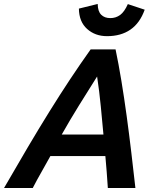

<svg xmlns="http://www.w3.org/2000/svg" viewBox="-60 -940 783 960"><path d="M-39.8 0Q22.2 -107.8 78.1 -202.2Q134 -296.8 186.4 -381.1Q238.8 -465.5 290 -542.8Q341.2 -620 393.2 -693H517.8Q533 -620.8 547 -535.6Q561 -450.5 573.4 -359.6Q585.8 -268.8 596.6 -177.1Q607.5 -85.5 617 0H479.2Q476.8 -41 473.5 -80.6Q470.2 -120.2 466.8 -159.8H192Q170.8 -120.8 147.9 -81Q125 -41.2 103.8 0ZM248.8 -267.5H457.2Q451 -334.8 443.9 -408.8Q436.8 -482.8 425.5 -557.5Q379.5 -484.8 335 -413Q290.5 -341.2 248.8 -267.5ZM475.2 -759.2Q415.5 -759.2 375.4 -795.4Q335.2 -831.5 334.5 -897L428.5 -920.2Q429 -883.2 445.9 -866.4Q462.8 -849.5 491.5 -849.5Q519.2 -849.5 540.8 -865.2Q562.2 -881 579.2 -919.5L663.5 -891.5Q639.5 -824.5 592.1 -791.9Q544.8 -759.2 475.2 -759.2Z"/></svg>

Font: Ubuntu Sans
Style: Italic
Weight: 400
Italic angle: -13.5°
Designer: Dalton Maag Ltd
Foundry: Dalton Maag Ltd
Version: Version 1.006